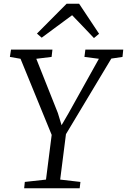

<svg xmlns="http://www.w3.org/2000/svg" viewBox="-20 -1009 680 1029"><path d="M109.5 0 113 -34 226.5 -46.5 257 -286 90 -694 33 -704 39 -743H261L256.5 -704L174.5 -694L290 -403.5L310 -338L347.5 -402.5L510 -694L432.5 -704L437.5 -743H640.5L636.5 -704L576.5 -695L333.5 -290L302.5 -46.5L411 -34L407 0ZM178 -829 337 -989H404L511 -828L483.5 -805Q454.5 -835.5 425.2 -866.5Q396 -897.5 366.5 -927.5Q325.5 -897.5 285.2 -867.5Q245 -837.5 203.5 -807Z"/></svg>

Font: Merriweather 24pt Light
Style: Italic
Weight: 300
Italic angle: -7.8°
Version: Version 2.101